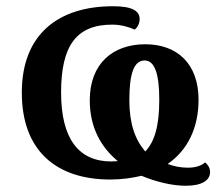

<svg xmlns="http://www.w3.org/2000/svg" viewBox="-20 -566 720 616"><path d="M576 30C627 30 654 13 654 -14C654 -28 646 -39 638 -45C626 -34 606 -28 584 -28C560 -28 539 -32 518 -40C582 -84 617 -156 617 -246C617 -362 548 -424 446 -424C343 -424 268 -363 268 -244C268 -156 305 -93 358 -49C350 -49 344 -48 337 -48C233 -48 176 -120 176 -269C176 -418 224 -487 340 -487C368 -487 395 -479 412 -471C421 -477 428 -491 428 -505C428 -530 406 -546 343 -546C167 -546 50 -456 50 -269C50 -81 162 10 334 10C371 10 404 5 434 -2C484 19 536 30 576 30ZM446 -80C413 -119 395 -169 395 -245C395 -328 409 -372 444 -372C477 -372 491 -327 491 -246C491 -165 477 -112 446 -80Z"/></svg>

Font: Noto Serif SemiBold
Style: Regular
Weight: 600
Designer: Monotype Design Team
Foundry: Monotype Imaging Inc.
Version: Version 2.013